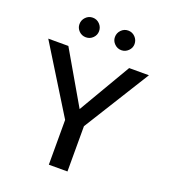

<svg xmlns="http://www.w3.org/2000/svg" viewBox="-156 -993 971 1104"><g transform="rotate(20 329.0 -440.5)"><path d="M161 -820Q161 -845 178.5 -863Q196 -881 221 -881Q246 -881 263.5 -863Q281 -845 281 -820Q281 -796 263.5 -778.5Q246 -761 221 -761Q196 -761 178.5 -778.5Q161 -796 161 -820ZM378 -820Q378 -845 395.5 -863Q413 -881 438 -881Q463 -881 480.5 -863Q498 -845 498 -820Q498 -796 480 -778.5Q462 -761 438 -761Q414 -761 396 -778.5Q378 -796 378 -820ZM637 -680 386 -277V0H272V-274L21 -680H144L329 -361L516 -680Z"/></g></svg>

Font: Martel Sans DemiBold
Style: Regular
Weight: 600
Designer: Dan Reynolds and Mathieu Réguer
Foundry: Dan Reynolds and Mathieu Réguer
Version: Version 1.001;PS 001.001;hotconv 1.0.70;makeotf.lib2.5.58329